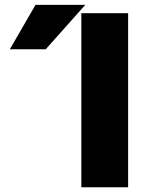

<svg xmlns="http://www.w3.org/2000/svg" viewBox="-20 -788 644 810"><path d="M129.9 -767.6H339.8L172.9 -580.1H21.5ZM323.2 2V-732.4H520.5V2Z"/></svg>

Font: Gen Shin Gothic Heavy
Style: Bold
Weight: 900
Designer: [Source Han Sans]
Ryoko NISHIZUKA  (kana & ideographs); Paul D. Hunt (Latin, Greek & Cyrillic); Wenlong ZHANG  (bopomofo
Version: Version 1.002.20150607